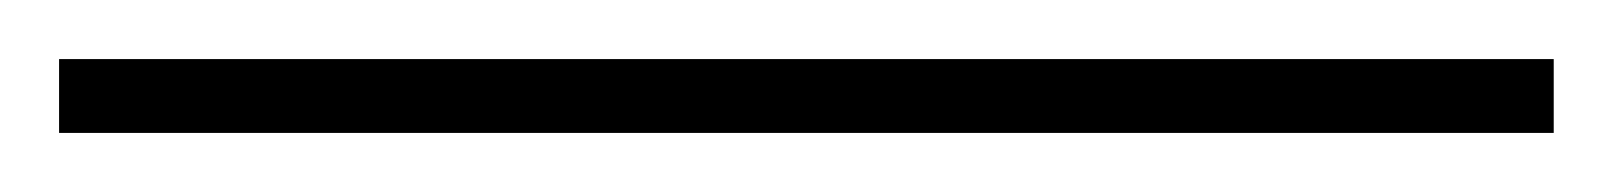

<svg xmlns="http://www.w3.org/2000/svg" viewBox="-23 -805 546 65"><path d="M503 -760H-3V-785H503Z"/></svg>

Font: Noto Sans Bengali UI Thin
Style: Regular
Weight: 100
Designer: Jelle Bosma - Monotype Design Team
Foundry: Monotype Imaging Inc.
Version: Version 2.003; ttfautohint (v1.8.4.7-5d5b)